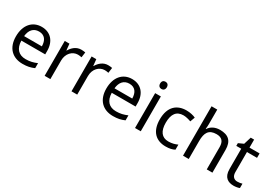

<svg xmlns="http://www.w3.org/2000/svg" viewBox="26 -1653 3619 2557"><g transform="rotate(30 1835.5 -375.0)"><path d="M292 -546C150 -546 55 -440 55 -264C55 -85 160 10 313 10C386 10 434 -1 489 -25V-102C433 -78 385 -65 317 -65C210 -65 149 -130 146 -251H513V-304C513 -450 429 -546 292 -546ZM291 -474C380 -474 420 -412 421 -321H148C157 -417 207 -474 291 -474Z M899 -546C824 -546 769 -497 735 -438H731L721 -536H649V0H737V-286C737 -394 810 -466 893 -466C911 -466 934 -463 951 -459L962 -540C944 -544 919 -546 899 -546Z M1312 -546C1237 -546 1182 -497 1148 -438H1144L1134 -536H1062V0H1150V-286C1150 -394 1223 -466 1306 -466C1324 -466 1347 -463 1364 -459L1375 -540C1357 -544 1332 -546 1312 -546Z M1682 -546C1540 -546 1445 -440 1445 -264C1445 -85 1550 10 1703 10C1776 10 1824 -1 1879 -25V-102C1823 -78 1775 -65 1707 -65C1600 -65 1539 -130 1536 -251H1903V-304C1903 -450 1819 -546 1682 -546ZM1681 -474C1770 -474 1810 -412 1811 -321H1538C1547 -417 1597 -474 1681 -474Z M2084 -737C2055 -737 2032 -720 2032 -681C2032 -643 2055 -625 2084 -625C2111 -625 2135 -643 2135 -681C2135 -720 2111 -737 2084 -737ZM2127 -536H2039V0H2127Z M2512 10C2573 10 2614 0 2650 -19V-97C2613 -80 2569 -66 2511 -66C2410 -66 2358 -137 2358 -266C2358 -400 2409 -469 2516 -469C2553 -469 2600 -456 2632 -444L2659 -517C2627 -533 2572 -546 2518 -546C2374 -546 2267 -463 2267 -265C2267 -75 2369 10 2512 10Z M2865 -537V-760H2777V0H2865V-277C2865 -402 2902 -472 3022 -472C3104 -472 3142 -429 3142 -343V0H3229V-349C3229 -486 3163 -545 3033 -545C2964 -545 2900 -517 2866 -462H2860C2863 -483 2865 -511 2865 -537Z M3574 -62C3525 -62 3490 -93 3490 -158V-468H3645V-536H3490V-659H3438L3403 -545L3326 -510V-468H3402V-156C3402 -26 3475 10 3559 10C3591 10 3630 3 3649 -6V-73C3632 -67 3600 -62 3574 -62Z"/></g></svg>

Font: Noto Sans Mro
Style: Regular
Weight: 400
Designer: Monotype Design Team
Foundry: Monotype Imaging Inc.
Version: Version 2.001